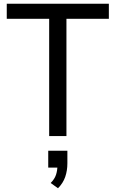

<svg xmlns="http://www.w3.org/2000/svg" viewBox="-20 -725 615 1023"><path d="M242 0V-625H16V-705H560V-625H334V0ZM289 278 250 250Q271 229 278.5 206Q286 183 286 156L304 168H237V78H339V145Q339 184 327.5 217.5Q316 251 289 278Z"/></svg>

Font: Nunito Sans 10pt SemiCondensed Medium
Style: Regular
Weight: 500
Width: 4
Designer: Vernon Adams
Foundry: Vernon Adams
Version: Version 3.101;gftools[0.9.27]